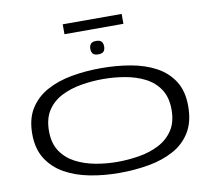

<svg xmlns="http://www.w3.org/2000/svg" viewBox="-106 -1168 1433 1299"><g transform="rotate(-10 611.0 -518.5)"><path d="M611 10Q506 10 409.5 -8.5Q313 -27 238 -69Q163 -111 119 -180.5Q75 -250 75 -352Q75 -455 118 -524Q161 -593 235.5 -634Q310 -675 406.5 -692.5Q503 -710 610 -710Q716 -710 813 -693Q910 -676 985 -635.5Q1060 -595 1103.5 -526.5Q1147 -458 1147 -355Q1147 -248 1104 -177Q1061 -106 985.5 -65Q910 -24 813.5 -7Q717 10 611 10ZM610 -66Q686 -66 761 -78.5Q836 -91 897 -122.5Q958 -154 995 -209.5Q1032 -265 1032 -351Q1032 -436 995 -491.5Q958 -547 897 -578Q836 -609 761 -622Q686 -635 610 -635Q535 -635 460.5 -622.5Q386 -610 324.5 -579Q263 -548 226.5 -492.5Q190 -437 190 -351Q190 -267 227 -212Q264 -157 325.5 -125Q387 -93 461.5 -79.5Q536 -66 610 -66ZM609 -805Q583 -805 572.5 -817Q562 -829 562 -851Q562 -872 572.5 -884.5Q583 -897 609 -897Q636 -897 646.5 -884.5Q657 -872 657 -851Q657 -829 646.5 -817Q636 -805 609 -805ZM407 -979V-1047H812V-979Z"/></g></svg>

Font: Georama ExtraExtended
Style: Regular
Weight: 400
Width: 8
Designer: Jean-Baptiste Levee
Foundry: Production Type
Version: Version 1.000